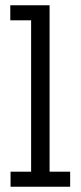

<svg xmlns="http://www.w3.org/2000/svg" viewBox="-20 -708 306 728"><path d="M20 0V-57H98V-631H19V-688H168V-57H246V0Z"/></svg>

Font: Zilla Slab Regular
Style: Regular
Weight: 400
Designer: Typotheque.com
Foundry: Typotheque type foundry
Version: Version 1.0; 2017